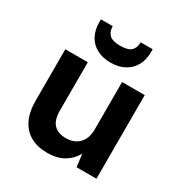

<svg xmlns="http://www.w3.org/2000/svg" viewBox="-176 -884 978 1028"><g transform="rotate(30 313.0 -369.5)"><path d="M261 12Q199 12 156 -12Q113 -36 90 -83Q67 -130 67 -200V-517H206V-217Q206 -160 232 -133Q258 -106 308 -106Q339 -106 364 -119Q389 -132 403.5 -158.5Q418 -185 418 -224V-517H558V0H435L425 -79Q403 -37 361.5 -12.5Q320 12 261 12ZM311 -576Q263 -576 227 -595Q191 -614 171.5 -649.5Q152 -685 152 -734V-751H225Q225 -718 244 -699Q263 -680 311 -680Q360 -680 379 -699Q398 -718 398 -751H472V-733Q472 -684 452 -649Q432 -614 396 -595Q360 -576 311 -576Z"/></g></svg>

Font: DM Sans 11pt ExtraBold
Style: Regular
Weight: 800
Version: Version 4.004;gftools[0.9.30]